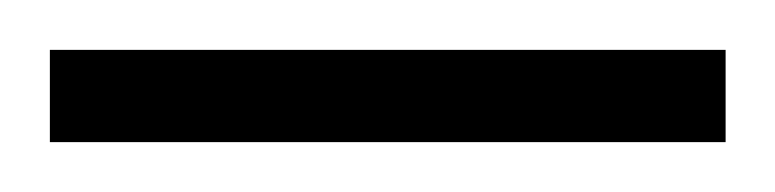

<svg xmlns="http://www.w3.org/2000/svg" viewBox="-20 -702 311 77"><path d="M0 -645V-682H271V-645Z"/></svg>

Font: Saira ExtraLight
Style: Regular
Weight: 200
Designer: Hector Gatti with collaboration of the Omnibus-Type team
Foundry: Omnibus-Type
Version: Version 1.100; ttfautohint (v1.8.3)